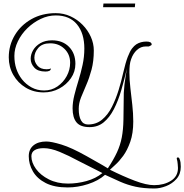

<svg xmlns="http://www.w3.org/2000/svg" viewBox="-20 -719 1051 1095"><path d="M861 356Q800 356 754 346Q708 336 667 318Q626 300 579 278Q541 312 482 331Q423 350 366 350Q290 350 241 325Q192 300 168 259Q144 218 144 172Q144 132 171 110Q198 88 244 88Q273 88 330.5 105.5Q388 123 475 172Q491 181 516.5 195.5Q542 210 565 223Q588 236 595 241Q628 191 647 150Q666 109 674.5 65Q683 21 684 -37L686 -190Q687 -211 690 -237Q693 -263 697 -288Q701 -313 704 -329Q689 -264 671.5 -204Q654 -144 629.5 -96.5Q605 -49 571.5 -21.5Q538 6 491 6Q439 6 416.5 -21Q394 -48 394 -101Q394 -136 404 -176Q414 -216 427.5 -259.5Q441 -303 451 -349Q461 -395 461 -442Q461 -529 419 -580Q377 -631 298 -631Q254 -631 212 -611Q170 -591 136 -558Q102 -525 82 -483.5Q62 -442 62 -400Q62 -360 73 -327Q84 -294 105 -267Q128 -238 160 -220.5Q192 -203 232 -203Q274 -203 307.5 -226Q341 -249 360.5 -285Q380 -321 380 -361Q380 -409 347.5 -440.5Q315 -472 266 -472Q221 -472 198.5 -446Q176 -420 176 -390Q176 -365 193.5 -344.5Q211 -324 246 -324Q251 -324 258 -325Q265 -326 270 -329Q270 -319 261.5 -315Q253 -311 239 -311Q196 -311 175.5 -333.5Q155 -356 155 -384Q155 -409 169 -433Q183 -457 210.5 -473Q238 -489 277 -489Q337 -489 373.5 -452Q410 -415 410 -355Q410 -310 384.5 -273Q359 -236 318 -214Q277 -192 229 -192Q172 -192 127 -219Q82 -246 56 -291.5Q30 -337 30 -392Q30 -461 64.5 -518.5Q99 -576 159.5 -610Q220 -644 298 -644Q343 -644 382 -626Q421 -608 451 -577.5Q481 -547 498 -509Q515 -471 515 -431Q515 -370 502 -321.5Q489 -273 472 -234.5Q455 -196 442 -163Q429 -130 429 -98Q429 -56 442 -32.5Q455 -9 482 -9Q529 -9 562.5 -37Q596 -65 618.5 -110Q641 -155 656.5 -205.5Q672 -256 682 -301Q696 -362 708.5 -394.5Q721 -427 733 -442.5Q745 -458 757 -466Q782 -482 815 -482Q845 -482 845 -465Q845 -461 835 -457Q825 -453 831 -454Q833 -453 833 -453H832L831 -454Q828 -454 811 -454Q783 -454 761 -434Q739 -414 728 -382Q722 -366 720 -347Q718 -328 718 -306Q718 -265 723.5 -217.5Q729 -170 734.5 -121Q740 -72 740 -26Q740 41 723 89.5Q706 138 682.5 170Q659 202 637.5 221Q616 240 607 249Q681 286 748 311.5Q815 337 859 337Q915 337 955 312Q995 287 995 239Q995 235 993.5 217Q992 199 989 190Q988 188 988 185Q988 179 994 179Q1001 179 1003 185Q1008 196 1009.5 207.5Q1011 219 1011 232Q1011 274 986.5 301.5Q962 329 927 342.5Q892 356 861 356ZM368 328Q421 328 473.5 313.5Q526 299 564 268Q555 263 530 250.5Q505 238 477.5 224Q450 210 430 200Q371 168 320 147Q269 126 229 126Q196 126 177.5 137.5Q159 149 159 172Q159 208 185 244Q211 280 258.5 304Q306 328 368 328ZM568 -678 570 -699H751L749 -678Z"/></svg>

Font: Updock
Style: Regular
Weight: 400
Designer: Robert E. Leuschke
Foundry: Robert E. Leuschke
Version: Version 1.010; ttfautohint (v1.8.4.7-5d5b)